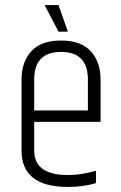

<svg xmlns="http://www.w3.org/2000/svg" viewBox="-20 -733 477 758"><path d="M65 -139V-419Q65 -488 103.5 -530.5Q142 -573 221 -573Q300 -573 338.5 -530.5Q377 -488 377 -419V-252H115V-139Q115 -42 248 -42Q302 -42 359 -59V-10Q308 5 248 5Q65 5 65 -139ZM115 -297H327V-419Q327 -528 221 -528Q115 -528 115 -419ZM248 -608H211L156 -713H211Z"/></svg>

Font: Khand Light
Style: Regular
Weight: 300
Designer: Devanagari: Sanchit Sawaria, Jyotish Sonowal; Latin: Satya Rajpurohit
Foundry: Indian Type Foundry
Version: Version 1.101;PS 1.0;hotconv 1.0.78;makeotf.lib2.5.61930; tt